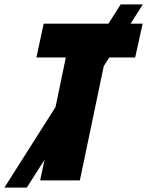

<svg xmlns="http://www.w3.org/2000/svg" viewBox="-89 -822 671 875"><path d="M94 0H275L384 -521L409 -560H527L561 -714H506L562 -802H461L405 -714H110L77 -560H211L164 -334L-69 33H33L114 -94Z"/></svg>

Font: Noto Sans UI SemiCondensed Black
Style: Italic
Weight: 900
Width: 4
Italic angle: -372°
Designer: Monotype Design Team
Foundry: Monotype Imaging Inc.
Version: Version 1.901